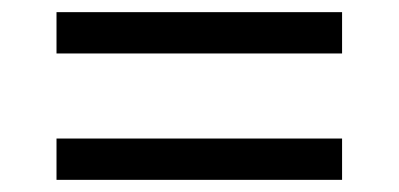

<svg xmlns="http://www.w3.org/2000/svg" viewBox="-20 -500 656 316"><path d="M73 -412V-480H543V-412ZM73 -204V-272H543V-204Z"/></svg>

Font: Overpass Mono Light Light
Style: Regular
Weight: 300
Monospace: yes
Version: Version 4.000